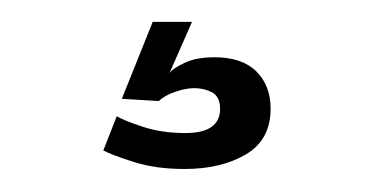

<svg xmlns="http://www.w3.org/2000/svg" viewBox="-20 -14 343 171"><path d="M144.5 136.5Q118.5 136.5 99 130.2Q79.5 124 72 120L84 89.5Q89.5 93 106.8 98.8Q124 104.5 145 104.5Q176 104.5 176 83Q176 72 168.8 68.2Q161.5 64.5 153 64.5Q145.5 64.5 136 67.8Q126.5 71 121.5 76L88.5 74L116 5.5H151L131 51Q134.5 46.5 144.8 41.8Q155 37 171 37Q195.5 37 208.2 49.5Q221 62 221 83Q221 110.5 199 123.5Q177 136.5 144.5 136.5Z"/></svg>

Font: Imbue 10pt Medium
Style: Regular
Weight: 500
Designer: Tyler Finck
Foundry: Etcetera Type Company
Version: Version 1.102; ttfautohint (v1.8.3)